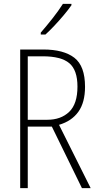

<svg xmlns="http://www.w3.org/2000/svg" viewBox="-20 -969 507 989"><path d="M203 -714Q308 -714 363 -671.5Q418 -629 418 -522Q418 -441 383.5 -393Q349 -345 284 -326L447 0H402L247 -317H123V0H84V-714ZM200 -679H123V-352H223Q294 -352 336.5 -393Q379 -434 379 -523Q379 -608 337 -643.5Q295 -679 200 -679ZM348 -942Q332 -919 308.5 -891Q285 -863 260 -836.5Q235 -810 214 -791H190V-801Q222 -838 251.5 -875.5Q281 -913 304 -949H348Z"/></svg>

Font: Noto Sans Telugu Condensed ExtraLight
Style: Regular
Weight: 200
Width: 3
Designer: Jelle Bosma - Monotype Design Team
Foundry: Monotype Imaging Inc.
Version: Version 2.005; ttfautohint (v1.8.4.7-5d5b)